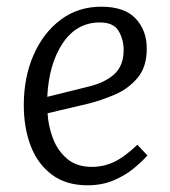

<svg xmlns="http://www.w3.org/2000/svg" viewBox="-20 -539 506 573"><path d="M282 -519Q352 -519 385 -483.5Q418 -448 418 -394Q418 -339 390.5 -306.5Q363 -274 323.5 -257Q284 -240 245 -230L122 -201Q124 -163 138 -126Q152 -89 180.5 -65Q209 -41 254 -41Q289 -41 320 -55.5Q351 -70 390 -107L420 -75Q403 -56 378 -35.5Q353 -15 318.5 -0.5Q284 14 241 14Q177 14 134.5 -18Q92 -50 71.5 -104Q51 -158 51 -225Q51 -308 80 -374.5Q109 -441 161 -480Q213 -519 282 -519ZM349 -390Q349 -421 334 -446.5Q319 -472 278 -472Q209 -472 167.5 -410.5Q126 -349 121 -250L242 -280Q293 -292 321 -317.5Q349 -343 349 -390Z"/></svg>

Font: Literata 12pt Light
Style: Italic
Weight: 300
Italic angle: -2°
Designer: Latin by Veronika Burian and Jose Scaglione. Greek by Irene Vlachou. Cyrillic by Vera Evstafieva
Foundry: TypeTogether
Version: Version 3.002